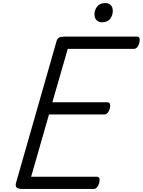

<svg xmlns="http://www.w3.org/2000/svg" viewBox="-20 -1238 936 1258"><path d="M124 0Q100 0 89.5 -9Q79 -18 85 -40L351 -970Q355 -984 366 -991Q377 -998 398 -998H878Q889 -998 893.5 -988.5Q898 -979 893 -958Q888 -938 878.5 -928Q869 -918 858 -918H424L323 -568H684Q695 -568 699.5 -558Q704 -548 700 -528Q694 -508 684.5 -498Q675 -488 664 -488H301L184 -80H614Q626 -80 630.5 -70.5Q635 -61 630 -40Q625 -21 615.5 -10.5Q606 0 595 0ZM649 -1092Q627 -1092 613 -1105.5Q599 -1119 599 -1145Q599 -1172 616.5 -1195Q634 -1218 670 -1218Q691 -1218 705 -1205Q719 -1192 719 -1166Q719 -1138 702 -1115Q685 -1092 649 -1092Z"/></svg>

Font: Playwrite TZ
Style: Regular
Weight: 400
Designer: Veronika Burian, José Scaglione
Foundry: TypeTogether
Version: Version 1.002